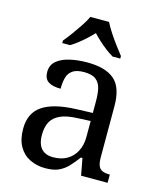

<svg xmlns="http://www.w3.org/2000/svg" viewBox="-115 -850 794 944"><g transform="rotate(15 281.5 -378.0)"><path d="M205 10Q161 10 125.5 -7.5Q90 -25 70 -60.5Q50 -96 50 -150Q50 -230 106.5 -268Q163 -306 278 -310L361 -313V-373Q361 -409 355 -436.5Q349 -464 329 -480Q309 -496 268 -496Q230 -496 210 -482Q190 -468 183.5 -443.5Q177 -419 177 -387Q135 -387 113.5 -401.5Q92 -416 92 -450Q92 -485 116.5 -506Q141 -527 182 -536.5Q223 -546 272 -546Q364 -546 409.5 -507Q455 -468 455 -373V-114Q455 -86 461 -70.5Q467 -55 481 -48.5Q495 -42 517 -42H520V0H385L369 -86H361Q340 -58 320 -36.5Q300 -15 273.5 -2.5Q247 10 205 10ZM228 -52Q269 -52 298.5 -69Q328 -86 344.5 -117.5Q361 -149 361 -191V-272L297 -269Q240 -267 207.5 -252Q175 -237 161 -210.5Q147 -184 147 -145Q147 -114 156 -93.5Q165 -73 183 -62.5Q201 -52 228 -52ZM127 -619Q143 -638 162 -664Q181 -690 199 -717Q217 -744 227 -766H322Q333 -744 350.5 -717Q368 -690 387.5 -664Q407 -638 422 -619V-606H383Q364 -617 344.5 -632Q325 -647 307 -663.5Q289 -680 274 -696Q259 -680 241 -663.5Q223 -647 204 -632Q185 -617 166 -606H127Z"/></g></svg>

Font: Noto Serif Tamil
Style: Italic
Weight: 400
Italic angle: -12°
Designer: Indian Type Foundry, Tom Grace, and the Monotype Design Team
Foundry: Monotype Imaging Inc.
Version: Version 2.003